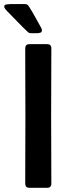

<svg xmlns="http://www.w3.org/2000/svg" viewBox="-64 -895 321 915"><path d="M56.2 -664.6Q56.2 -684.6 76.2 -684.6H160.6Q180.7 -684.6 180.7 -664.6Q180.7 -584 180.2 -503.4Q179.7 -422.9 179.7 -342.3Q179.7 -261.7 180.2 -181.2Q180.7 -100.6 180.7 -20Q180.7 0 160.6 0H76.2Q56.2 0 56.2 -20Q56.2 -100.6 56.6 -181.2Q57.1 -261.7 57.1 -342.3Q57.1 -422.9 56.6 -503.4Q56.2 -584 56.2 -664.6ZM82.5 -736.8Q74.2 -736.8 68.4 -742.7Q43 -766.6 19 -791.7Q-4.9 -816.9 -29.3 -841.3Q-33.2 -845.2 -38.6 -851.6Q-43.9 -857.9 -43.9 -863.8Q-43.9 -872.6 -32.2 -874Q-20.5 -875.5 -15.1 -875.5H55.7Q66.9 -875.5 72.8 -865.7Q88.4 -841.8 102.3 -816.4Q116.2 -791 129.9 -766.6Q132.3 -763.2 134 -758.8Q135.7 -754.4 135.7 -750Q135.7 -741.2 127.7 -739Q119.6 -736.8 112.8 -736.8Z"/></svg>

Font: Belanosima
Style: Regular
Weight: 400
Designer: The DocRepair Project, Santiago Orozco
Foundry: Google
Version: Version 2.000